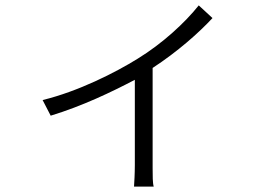

<svg xmlns="http://www.w3.org/2000/svg" viewBox="-20 -621 1040 712"><path d="M546 -369C638 -429 717 -499 768 -554L717 -601C666 -537 583 -460 490 -403C408 -352 270 -282 138 -250L168 -192C286 -228 394 -280 480 -325V-8C480 22 478 56 477 71H550C546 58 546 30 546 3V-369Z"/></svg>

Font: Glow Sans SC Normal
Style: Regular
Weight: 400
Designer: Ryoko NISHIZUKA (kana, bopomofo & ideographs); Paul D. Hunt (Latin, Greek & Cyrillic); Sandoll Communications, Soo-young
Version: Version 0.93